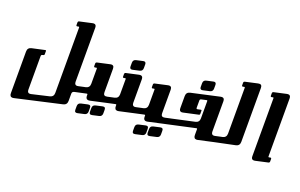

<svg xmlns="http://www.w3.org/2000/svg" viewBox="-113 -1278 3172 2028"><g transform="rotate(20 1473.0 -264.5)"><path d="M681.6 -1C681.6 -17.1 689 -26.9 704.6 -30.3L789.6 -48.8V-116.2L724.6 -102.1C719.2 -101.1 714.8 -100.1 710.4 -100.1C691.4 -100.1 681.6 -112.3 681.6 -136.7V-744.1C681.6 -768.1 671.9 -780.3 652.3 -780.3C648.4 -780.3 643.6 -779.8 638.7 -778.8L500 -748C490.2 -746.1 485.8 -740.2 485.8 -730.5V-703.6C485.8 -693.8 490.2 -689.5 500 -691.9L510.7 -694.3C517.1 -695.8 520.5 -692.9 520.5 -686.5V48.3C520.5 77.6 506.3 95.2 477.5 102.1L284.7 147C279.3 148.4 274.4 148.9 270 148.9C251 148.9 241.7 136.7 241.7 112.3V-264.6C241.7 -274.4 246.1 -279.8 255.9 -282.2L266.6 -284.7C272.9 -286.1 276.4 -290 276.4 -296.4V-333.5C276.4 -339.8 272.9 -342.8 266.6 -341.3L123.5 -310.1C94.7 -303.7 80.6 -286.1 80.6 -256.8V210.4C80.6 237.3 91.3 251 112.8 251C117.7 251 122.6 250.5 128.4 249L638.7 133.3C667.5 127 681.6 108.9 681.6 79.6Z M844.7 -38.6C844.7 -5.9 860.8 6.8 892.6 0L1113.8 -48.8V-116.2L1048.8 -102.1C1020 -95.7 1005.9 -106.9 1005.9 -136.7V-400.4C1005.9 -429.7 991.7 -441.4 962.9 -435.1L824.2 -404.3C814.5 -402.3 810.1 -396.5 810.1 -386.7V-359.9C810.1 -350.1 814.5 -345.7 824.2 -348.1L835 -350.6C841.3 -352.1 844.7 -349.1 844.7 -342.8V-172.4C844.7 -143.1 830.6 -125 801.8 -118.7L736.3 -104.5V-37.1L835 -58.6C841.3 -60.1 844.7 -57.6 844.7 -51.3ZM932.6 68.4C932.6 45.4 943.4 31.7 965.8 26.9L1038.1 10.7C1060.5 5.9 1071.3 14.6 1071.3 37.6V77.6C1071.3 100.6 1060.5 114.3 1038.1 119.1L965.8 135.3C943.4 140.1 932.6 131.3 932.6 108.4ZM780.3 102.1C780.3 79.1 791 65.4 813.5 60.5L885.7 44.4C908.2 39.6 918.9 48.3 918.9 71.3V111.3C918.9 134.3 908.2 147.9 885.7 152.8L813.5 168.9C791 173.8 780.3 165 780.3 142.1Z M1168.9 -38.6C1168.9 -11.7 1179.7 2 1201.7 2C1206.1 2 1211.4 1 1216.8 0L1438 -48.8V-116.2L1373 -102.1C1367.7 -101.1 1363.3 -100.1 1358.9 -100.1C1339.8 -100.1 1330.1 -112.3 1330.1 -136.7V-400.4C1330.1 -424.3 1320.3 -436.5 1300.8 -436.5C1296.9 -436.5 1292 -436 1287.1 -435.1L1148.4 -404.3C1138.7 -402.3 1134.3 -396.5 1134.3 -386.7V-359.9C1134.3 -350.1 1138.7 -345.7 1148.4 -348.1L1159.2 -350.6C1165.5 -352.1 1168.9 -349.1 1168.9 -342.8V-172.4C1168.9 -143.1 1154.8 -125 1126 -118.7L1060.5 -104.5V-37.1L1159.2 -58.6C1165.5 -60.1 1168.9 -57.6 1168.9 -51.3ZM1171.4 -527.8C1171.4 -550.8 1182.1 -564.5 1204.6 -569.3L1276.9 -585.4C1280.8 -586.4 1284.7 -586.9 1287.6 -586.9C1302.7 -586.9 1310.1 -577.6 1310.1 -558.6V-518.6C1310.1 -495.6 1299.3 -481.9 1276.9 -477.1L1204.6 -460.9C1200.7 -460 1196.8 -459.5 1193.8 -459.5C1178.7 -459.5 1171.4 -468.8 1171.4 -487.8Z M1493.2 -38.6C1493.2 -5.9 1509.3 6.8 1541 0L1762.2 -48.8V-116.2L1697.3 -102.1C1668.5 -95.7 1654.3 -106.9 1654.3 -136.7V-400.4C1654.3 -429.7 1640.1 -441.4 1611.3 -435.1L1472.7 -404.3C1462.9 -402.3 1458.5 -396.5 1458.5 -386.7V-359.9C1458.5 -350.1 1462.9 -345.7 1472.7 -348.1L1483.4 -350.6C1489.7 -352.1 1493.2 -349.1 1493.2 -342.8V-172.4C1493.2 -143.1 1479 -125 1450.2 -118.7L1384.8 -104.5V-37.1L1483.4 -58.6C1489.7 -60.1 1493.2 -57.6 1493.2 -51.3ZM1581.1 68.4C1581.1 45.4 1591.8 31.7 1614.3 26.9L1686.5 10.7C1709 5.9 1719.7 14.6 1719.7 37.6V77.6C1719.7 100.6 1709 114.3 1686.5 119.1L1614.3 135.3C1591.8 140.1 1581.1 131.3 1581.1 108.4ZM1428.7 102.1C1428.7 79.1 1439.5 65.4 1461.9 60.5L1534.2 44.4C1556.6 39.6 1567.4 48.3 1567.4 71.3V111.3C1567.4 134.3 1556.6 147.9 1534.2 152.8L1461.9 168.9C1439.5 173.8 1428.7 165 1428.7 142.1Z M2026.4 -254.9C2032.7 -256.3 2035.6 -260.3 2035.6 -267.1V-303.7C2035.6 -310.1 2032.7 -312.5 2026.4 -311L1991.7 -303.7C1982.4 -301.3 1977.5 -305.2 1977.5 -314.9V-397C1977.5 -406.7 1982.4 -412.6 1991.7 -414.6L2048.3 -427.2C2054.7 -428.7 2058.1 -425.8 2058.1 -419.4V-225.1C2058.1 -195.8 2043.9 -177.7 2015.1 -171.4L1709.5 -104.5V-37.1L2048.3 -111.3C2054.7 -112.8 2058.1 -110.4 2058.1 -104V-38.6C2058.1 -11.7 2068.8 2 2090.8 2C2095.2 2 2100.6 1 2106 0L2327.1 -48.8V-116.2L2262.2 -102.1C2256.8 -101.1 2252.4 -100.1 2248 -100.1C2229 -100.1 2219.2 -112.3 2219.2 -136.7V-477.1C2219.2 -501 2209.5 -513.2 2189.9 -513.2C2186 -513.2 2181.2 -512.7 2176.3 -511.7L1859.4 -441.4C1830.6 -435.1 1816.4 -417.5 1816.4 -388.2V-252.4C1816.4 -228.5 1825.7 -216.3 1845.2 -216.3C1849.6 -216.3 1854 -217.3 1859.4 -218.3ZM1942.4 -578.1C1942.4 -601.1 1953.1 -614.7 1975.6 -619.6L2047.9 -635.7C2051.8 -636.7 2055.7 -637.2 2058.6 -637.2C2073.7 -637.2 2081.1 -627.9 2081.1 -608.9V-568.8C2081.1 -545.9 2070.3 -532.2 2047.9 -527.3L1975.6 -511.2C1971.7 -510.3 1967.8 -509.8 1964.8 -509.8C1949.7 -509.8 1942.4 -519 1942.4 -538.1Z M2500.5 -84.5C2529.3 -90.3 2543.5 -108.4 2543.5 -137.7V-744.1C2543.5 -773.4 2529.3 -785.2 2500.5 -778.8L2361.8 -748C2352.1 -746.1 2347.7 -740.2 2347.7 -730.5V-703.6C2347.7 -693.8 2352.1 -689.5 2361.8 -691.9L2372.6 -694.3C2378.9 -695.8 2382.3 -692.9 2382.3 -686.5V-172.4C2382.3 -143.1 2368.2 -125 2339.4 -118.7L2273.9 -104.5V-37.1Z M2866.2 -744.1C2866.2 -768.1 2856.4 -780.3 2836.9 -780.3C2833 -780.3 2828.1 -779.8 2823.2 -778.8L2684.6 -748C2674.8 -746.1 2670.4 -740.2 2670.4 -730.5V-703.6C2670.4 -693.8 2674.8 -689.5 2684.6 -691.9L2695.3 -694.3C2701.7 -695.8 2705.1 -692.9 2705.1 -686.5V-34.7C2705.1 -10.7 2714.8 1.5 2734.4 1.5C2738.3 1.5 2743.2 1 2748 0L2886.7 -30.8C2896.5 -32.7 2900.9 -38.6 2900.9 -48.3V-75.2C2900.9 -85 2896.5 -89.4 2886.7 -86.9L2876 -84.5C2869.6 -83 2866.2 -85.9 2866.2 -92.3Z"/></g></svg>

Font: QTS-Omar 
Style: Regular
Weight: 400
Designer: Mohammed Abd El khaliq
Foundry: QafType Studio
Version: Version 1.001